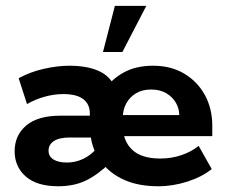

<svg xmlns="http://www.w3.org/2000/svg" viewBox="-20 -639 790 669"><path d="M182.6 10Q108.8 10 69.9 -24Q31 -58 31 -112Q31 -167.5 71.5 -201.8Q112 -236 191.6 -236H311.4L293.1 -206V-242.9Q293.1 -276 270.1 -293.6Q247.2 -311.2 200.3 -311.2Q169.1 -311.2 136.5 -302.3Q103.9 -293.4 74.1 -276.4L45 -366.5Q85.3 -388.5 133 -399.3Q180.7 -410 221.6 -410Q283.6 -410 323.9 -391.8Q364.2 -373.7 381.8 -333.5L344.9 -325.5Q367.9 -362.6 410.8 -386.3Q453.7 -410 513.5 -410Q575.9 -410 622.3 -382.2Q668.7 -354.3 694.2 -307.3Q719.7 -260.3 719.7 -200.8V-164.6H356.9V-238.1H604.6Q604.6 -260.6 593 -280.8Q581.4 -301 559.7 -314Q537.9 -327.1 506.4 -327.1Q475.1 -327.1 453.2 -313.5Q431.3 -300 419.8 -278.3Q408.2 -256.6 408.2 -232.1V-200.8Q408.2 -147.7 440.6 -117.2Q473 -86.6 538.6 -86.6Q577.7 -86.6 612.6 -98.6Q647.6 -110.5 672.1 -130.8L717.7 -50Q684.2 -22.7 633.3 -6.4Q582.5 10 531.9 10Q463.2 10 414.3 -11.6Q365.4 -33.2 336.4 -70.2L363.1 -71.2Q320 -29.4 278.8 -9.7Q237.6 10 182.6 10ZM213.1 -72.7Q243.2 -72.7 270.3 -85.6Q297.4 -98.6 316.8 -122.2L317.1 -99.8Q308.9 -113.3 303.9 -128.9Q298.9 -144.4 296.6 -159.9H223.6Q186.5 -159.9 167.8 -147.6Q149.2 -135.3 149.2 -113.8Q149.2 -94.1 166.1 -83.4Q183 -72.7 213.1 -72.7ZM338.8 -457.8 380.3 -618.6H489.8L406.4 -457.8Z"/></svg>

Font: Rokkitt SemiBold
Style: Regular
Weight: 600
Designer: Vernon Adams
Foundry: Vernon Adams
Version: Version 3.103